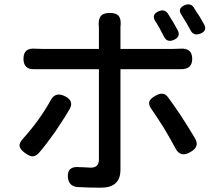

<svg xmlns="http://www.w3.org/2000/svg" viewBox="-20 -829 986 891"><path d="M448 42Q393 42 339 39Q299 35 295 -6Q291 -61 352 -53Q355 -53 361 -53Q391 -51 402 -51Q438 -51 439 -87V-508H177Q159 -508 141 -508Q89 -505 89 -556.5Q89 -608 143 -603Q154 -602 176 -602H307H439V-693Q439 -697 439 -701Q435 -736 446 -752Q457 -769 490 -769Q522 -769 533 -752Q543 -737 539 -702Q539 -697 539 -692V-602H785Q804 -602 815 -603Q872 -608 872 -556Q872 -506 817 -508Q802 -508 786 -508H539V-41Q539 42 448 42ZM794 -141Q773 -181 740 -236Q702 -296 684 -321Q668 -342 673 -358Q678 -372 702 -385Q721 -396 735 -394Q749 -393 761 -376Q821 -295 885 -187Q897 -166 891 -151Q886 -136 863 -123Q817 -96 794 -141ZM99 -117Q74 -134 71 -150Q68 -166 88 -187Q163 -270 216 -365Q237 -404 280.5 -383Q324 -362 304 -324Q286 -292 241 -225Q237 -219 235 -216Q194 -158 162 -121Q147 -104 132.5 -103.5Q118 -103 99 -117ZM741 -659Q735 -671 721 -697Q710 -717 701 -730Q681 -762 717 -777Q744 -788 759 -766Q789 -719 804.5 -689Q820 -659 787 -644Q755 -630 741 -659ZM865 -687Q847 -722 822 -760Q802 -790 837 -805Q864 -816 879 -795Q882 -790 889 -778Q901 -760 907 -751Q921 -727 927 -716Q943 -686 910 -673Q879 -661 865 -687Z"/></svg>

Font: GenSenRounded JP M
Style: Regular
Weight: 500
Version: Version 1.501;PS 1;hotconv 16.6.51;makeotf.lib2.5.65220